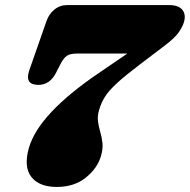

<svg xmlns="http://www.w3.org/2000/svg" viewBox="-20 -720 751 760"><path d="M380 -103.5Q366 -54.5 320 -17.2Q274 20 204.5 20Q135 20 104 -19.8Q73 -59.5 94.5 -135Q133.5 -269.5 370.5 -430.5L484 -508H285Q258.5 -508 245.5 -499.5Q232.5 -491 221 -469.5L201 -430.5Q190 -409 172.8 -396.5Q155.5 -384 132 -384Q76 -384 96 -442L164 -636.5Q174 -665 195.8 -682.5Q217.5 -700 247 -700H648Q686.5 -700 701.8 -681.2Q717 -662.5 708 -632Q703 -615 688 -592.8Q673 -570.5 632 -539.5L534.5 -465.5Q476.5 -421.5 444 -391.8Q411.5 -362 396 -337.8Q380.5 -313.5 372 -284Q365 -259.5 368 -238.5Q371 -217.5 377 -197.2Q383 -177 385.5 -154.2Q388 -131.5 380 -103.5Z"/></svg>

Font: Fraunces 9pt S100 Black
Style: Italic
Weight: 900
Italic angle: -16°
Version: Version 1.000; ttfautohint (v1.8.3)